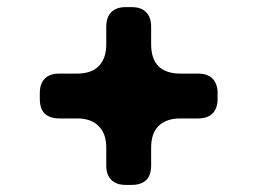

<svg xmlns="http://www.w3.org/2000/svg" viewBox="-20 -563 720 539"><path d="M535.2 -356.4Q562.5 -356.4 576.2 -342.8Q590.8 -328.1 590.8 -301.8Q590.8 -295.9 590.8 -285.2Q590.8 -257.8 576.2 -244.1Q562.5 -230.5 535.2 -230.5Q519.5 -230.5 486.3 -230.5Q446.3 -230.5 424.8 -209Q404.3 -188.5 404.3 -148.4Q404.3 -131.8 404.3 -98.6Q404.3 -71.3 390.6 -57.6Q376 -43.9 349.6 -43.9Q343.8 -43.9 333 -43.9Q305.7 -43.9 292 -58.6Q278.3 -72.3 278.3 -98.6Q278.3 -115.2 278.3 -148.4Q278.3 -188.5 256.8 -209Q236.3 -230.5 196.3 -230.5Q179.7 -230.5 146.5 -230.5Q120.1 -230.5 105.5 -244.1Q91.8 -257.8 91.8 -285.2Q91.8 -290 91.8 -301.8Q91.8 -329.1 106.4 -342.8Q120.1 -356.4 146.5 -356.4Q163.1 -356.4 196.3 -356.4Q236.3 -356.4 256.8 -377Q278.3 -398.4 278.3 -438.5Q278.3 -455.1 278.3 -487.3Q278.3 -514.6 292 -528.3Q305.7 -543 333 -543Q337.9 -543 349.6 -543Q377 -543 390.6 -528.3Q404.3 -514.6 404.3 -487.3Q404.3 -471.7 404.3 -438.5Q404.3 -398.4 424.8 -377Q446.3 -356.4 486.3 -356.4Q499 -356.4 510.7 -356.4Q523.4 -356.4 535.2 -356.4Z"/></svg>

Font: DeepSea
Style: Bold
Weight: 700
Designer: Stem
Version: Version 3.019;git-0a5106e0b